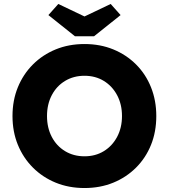

<svg xmlns="http://www.w3.org/2000/svg" viewBox="-20 -938 852 968"><path d="M406 10Q327 10 261 -17Q195 -44 146 -93Q97 -142 70 -208Q43 -274 43 -353Q43 -432 70 -498Q97 -564 146 -613Q195 -662 261 -689Q327 -716 406 -716Q485 -716 551 -689Q617 -662 666 -613Q715 -564 741.5 -497.5Q768 -431 768 -353Q768 -274 741.5 -208Q715 -142 666 -93Q617 -44 551 -17Q485 10 406 10ZM406 -150Q461 -150 503.5 -176Q546 -202 570.5 -248Q595 -294 595 -353Q595 -412 570.5 -458Q546 -504 503.5 -530Q461 -556 406 -556Q351 -556 308 -530Q265 -504 241 -458Q217 -412 217 -353Q217 -294 241 -248Q265 -202 308 -176Q351 -150 406 -150ZM358 -755 224 -862 274 -918 406 -855 538 -918 588 -862 454 -755Z"/></svg>

Font: Lexend
Style: Bold
Weight: 700
Designer: Bonnie Shaver-Troup, Thomas Jockin
Foundry: Lexend
Version: Version 1.007; ttfautohint (v1.8.3)